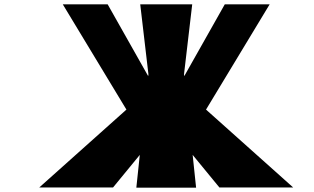

<svg xmlns="http://www.w3.org/2000/svg" viewBox="-20 -870 1456 890"><path d="M1339 -1H997L873 -152L889 0H612L628 -152L504 -1H162L566 -362L271 -850H479L667 -517L668 -526L630 -850H871L833 -526L834 -517L1022 -850H1230L935 -362Z"/></svg>

Font: OpenDyslexic
Style: Bold
Weight: 800
Designer: Abbie Gonzalez
Version: Version 0.920;hotconv 1.0.109;makeotfexe 2.5.65596